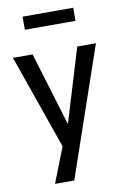

<svg xmlns="http://www.w3.org/2000/svg" viewBox="-95 -747 640 982"><g transform="rotate(-10 224.5 -255.5)"><path d="M109 180 194 -37V36L9 -492H111L233 -90H221L343 -492H440L209 180ZM94 -623V-691H357V-623Z"/></g></svg>

Font: Nunito Sans 10pt Condensed SemiBold
Style: Regular
Weight: 600
Width: 3
Designer: Vernon Adams
Foundry: Vernon Adams
Version: Version 3.101;gftools[0.9.27]